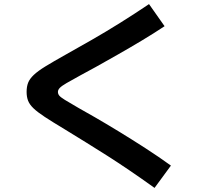

<svg xmlns="http://www.w3.org/2000/svg" viewBox="-20 -819 1040 938"><path d="M735 99Q668 51 612 13Q556 -25 505 -57.5Q454 -90 403 -121.5Q352 -153 295 -188Q235 -224 198.5 -248Q162 -272 143 -290.5Q124 -309 117 -327.5Q110 -346 110 -370Q110 -396 117.5 -415Q125 -434 145 -453Q165 -472 202.5 -495Q240 -518 299 -551Q358 -584 427 -623.5Q496 -663 568 -708Q640 -753 708 -799L784 -691Q733 -657 673 -621Q613 -585 554 -551.5Q495 -518 447.5 -491.5Q400 -465 373 -451Q329 -427 305 -413Q281 -399 272 -389.5Q263 -380 263 -370Q263 -360 269.5 -352Q276 -344 297 -331Q318 -318 363 -292Q392 -276 444 -246Q496 -216 560 -177Q624 -138 690.5 -95Q757 -52 815 -10Z"/></svg>

Font: M PLUS 1 Code
Style: Regular
Weight: 400
Designer: Coji Morishita
Foundry: UNDERFOREST DESIGN
Version: Version 1.005